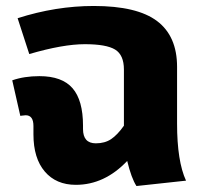

<svg xmlns="http://www.w3.org/2000/svg" viewBox="-20 -605 682 643"><path d="M603 0 437 18Q420 -8 406 -66Q330 14 234 14Q168 14 130 -30.5Q92 -75 92 -155V-183Q92 -219 66 -219Q62 -219 56 -218Q50 -217 48 -217L21 -336Q61 -350 112 -350Q188 -350 223 -309.5Q258 -269 258 -184V-173Q258 -125 301 -125Q331 -125 352 -139Q373 -153 395 -184V-372Q395 -421 365.5 -439Q336 -457 264 -457Q191 -457 78 -424L39 -544Q167 -585 294 -585Q439 -585 506 -534.5Q573 -484 573 -381V-191Q573 -65 603 0Z"/></svg>

Font: FiraGO ExtraBold
Style: Regular
Weight: 800
Designer: bBox Type
Foundry: bBox Type GmbH
Version: Version 1.001;PS 001.001;hotconv 1.0.88;makeotf.lib2.5.64775